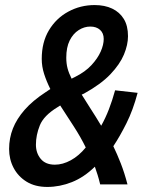

<svg xmlns="http://www.w3.org/2000/svg" viewBox="-20 -729 600 759"><path d="M167 10Q119 10 85.5 -10.5Q52 -31 34 -65Q16 -99 16 -140Q16 -183 31 -221Q46 -259 77.5 -295Q109 -331 161 -365L179 -377Q164 -407 154.5 -436.5Q145 -466 145 -496Q145 -562 173.5 -609.5Q202 -657 250 -683Q298 -709 354 -709Q394 -709 423.5 -695Q453 -681 469.5 -654Q486 -627 486 -586Q486 -552 470 -513.5Q454 -475 416.5 -435.5Q379 -396 312 -359L303 -355Q321 -326 334.5 -305Q348 -284 359 -266.5Q370 -249 380 -232Q397 -262 410.5 -297Q424 -332 435 -372L524 -362Q506 -294 480 -242Q454 -190 428 -151Q443 -120 457.5 -83Q472 -46 484 0H376Q371 -21 366 -37Q361 -53 355 -70Q312 -28 264 -9Q216 10 167 10ZM197 -78Q228 -78 260 -95.5Q292 -113 319 -146Q299 -187 271.5 -229.5Q244 -272 218 -312L207 -305Q153 -272 137.5 -233.5Q122 -195 122 -157Q122 -124 141 -101Q160 -78 197 -78ZM263 -418 277 -425Q317 -445 341.5 -471.5Q366 -498 378 -525Q390 -552 390 -575Q390 -598 375.5 -611Q361 -624 337 -624Q313 -624 291 -610Q269 -596 255.5 -569Q242 -542 242 -501Q242 -478 247 -459Q252 -440 263 -418Z"/></svg>

Font: Ubuntu Sans Mono Medium
Style: Italic
Weight: 500
Italic angle: -13.5°
Monospace: yes
Designer: Dalton Maag Ltd
Foundry: Dalton Maag Ltd
Version: Version 1.006